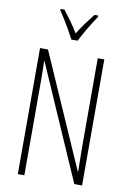

<svg xmlns="http://www.w3.org/2000/svg" viewBox="-102 -1010 720 1071"><g transform="rotate(10 258.5 -474.5)"><path d="M441 0H397L114 -647H112Q113 -623 113.5 -594Q114 -565 114 -526V0H77V-714H122L404 -72H406Q406 -108 405 -143.5Q404 -179 404 -202V-714H441ZM241 -791Q228 -815 212 -843.5Q196 -872 180 -898Q164 -924 152 -941V-949H174Q193 -925 216 -893Q239 -861 258 -829Q279 -862 298.5 -889Q318 -916 344 -949H365V-941Q343 -909 318.5 -867.5Q294 -826 276 -791Z"/></g></svg>

Font: Noto Sans Malayalam ExtraCondensed ExtraLight
Style: Regular
Weight: 200
Width: 2
Designer: Jelle Bosma - Monotype Design Team
Foundry: Monotype Imaging Inc.
Version: Version 2.104; ttfautohint (v1.8.4.7-5d5b)